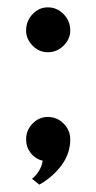

<svg xmlns="http://www.w3.org/2000/svg" viewBox="-20 -421 262 522"><path d="M171 -338Q171 -315 153 -297Q135 -279 110 -279Q86 -279 68.5 -297Q51 -315 51 -338Q51 -364 68.5 -382.5Q86 -401 110 -401Q135 -401 153 -382.5Q171 -364 171 -338ZM171 -42Q171 -4 147.5 28Q124 60 87 81L67 65Q78 57 86 43.5Q94 30 96 16Q76 11 63.5 -5Q51 -21 51 -42Q51 -67 68.5 -85Q86 -103 110 -103Q135 -103 153 -85Q171 -67 171 -42Z"/></svg>

Font: Amita
Style: Regular
Weight: 400
Designer: Eduardo Rodriguez Tunni, Modular Infotech, Brian J. Bonislawsky
Foundry: Eduardo Rodriguez Tunni, Modular Infotech, Brian J. Bonislawsky
Version: Version 1.004